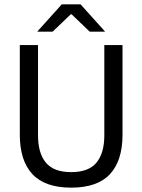

<svg xmlns="http://www.w3.org/2000/svg" viewBox="-20 -845 650 877"><path d="M305.1 12.1Q185.1 12.1 127.8 -49.8Q70.5 -111.7 70.5 -229.7V-639H153.6V-227.3Q153.6 -145.5 189.5 -102.2Q225.4 -58.8 305.1 -58.8Q384.9 -58.8 420.7 -102.2Q456.5 -145.5 456.5 -227.3V-639H539.6V-229.7Q539.6 -111.7 482.5 -49.8Q425.3 12.1 305.1 12.1ZM262.1 -825.1H348.1L459 -701.7V-700.4H389.8L307 -779.7H303.2L220.4 -700.4H151.1V-701.7Z"/></svg>

Font: Anek Odia Medium
Style: Regular
Weight: 500
Designer: Yesha Goshar & Mahesh Sahu (Odia), Yesha Goshar (Latin)
Foundry: Ek Type
Version: Version 1.003